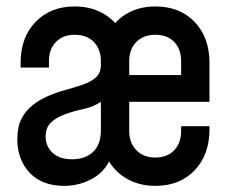

<svg xmlns="http://www.w3.org/2000/svg" viewBox="-20 -578 734 610"><path d="M184 12.5Q113.5 12.5 74.2 -29.2Q35 -71 35 -135.5Q35 -174.5 48.2 -200.5Q61.5 -226.5 82.8 -243.2Q104 -260 128.5 -271Q157.5 -284 187.8 -292.2Q218 -300.5 243.5 -309.2Q269 -318 284.8 -332.2Q300.5 -346.5 300.5 -371.5V-383.5Q300.5 -421.5 278.2 -444.5Q256 -467.5 217.5 -467.5Q179.5 -467.5 157.5 -444.5Q135.5 -421.5 135.5 -383.5V-363.5H45.5V-378.5Q45.5 -459 92.8 -508.2Q140 -557.5 217.5 -557.5Q266 -557.5 303.5 -537.5Q341 -517.5 363.5 -481.5H329Q350.5 -517.5 388 -537.5Q425.5 -557.5 473.5 -557.5Q551.5 -557.5 598.5 -508.2Q645.5 -459 645.5 -378.5V-254.5H390.5V-162Q390.5 -124.5 413 -101Q435.5 -77.5 473.5 -77.5Q512 -77.5 533.8 -101Q555.5 -124.5 555.5 -162V-177H645.5V-167Q645.5 -86.5 598.5 -37Q551.5 12.5 473.5 12.5Q417 12.5 375 -15Q333 -42.5 314.5 -89.5L339.5 -95.5Q321.5 -39 278.2 -13.2Q235 12.5 184 12.5ZM209.5 -72Q250.5 -72 275.5 -95.2Q300.5 -118.5 300.5 -165V-254.5Q276 -238 244.8 -231.5Q213.5 -225 184 -214Q157.5 -204 141.2 -188Q125 -172 125 -144Q125 -113.5 146.8 -92.8Q168.5 -72 209.5 -72ZM390.5 -339.5H555.5V-383.5Q555.5 -421.5 533.8 -444.5Q512 -467.5 473.5 -467.5Q435.5 -467.5 413 -444.5Q390.5 -421.5 390.5 -383.5Z"/></svg>

Font: Mohave Light Medium
Style: Regular
Weight: 500
Version: Version 2.003